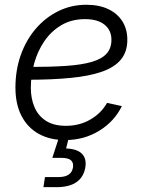

<svg xmlns="http://www.w3.org/2000/svg" viewBox="-20 -566 590 790"><path d="M247.6 10.3Q185.5 10.3 139.6 -15.1Q93.8 -40.5 68.6 -88.9Q43.5 -137.2 43.5 -205.6Q43.5 -277.3 65.4 -339.4Q87.4 -401.4 127.2 -447.8Q167 -494.1 220.2 -520.3Q273.4 -546.4 335.4 -546.4Q387.7 -546.4 425.3 -528.6Q462.9 -510.7 483.4 -478.5Q503.9 -446.3 503.9 -402.3Q503.9 -353 477.5 -321Q451.2 -289.1 399.4 -271Q347.7 -252.9 270.3 -245.4Q192.9 -237.8 90.3 -237.8L98.1 -290.5Q188 -290.5 252.4 -294.9Q316.9 -299.3 358.2 -311.5Q399.4 -323.7 418.9 -345.7Q438.5 -367.7 438.5 -402.3Q438.5 -441.4 410.2 -464.4Q381.8 -487.3 330.1 -487.3Q274.4 -487.3 232.7 -462.6Q190.9 -438 162.8 -397Q134.8 -356 120.8 -305.9Q106.9 -255.9 106.9 -204.6Q106.9 -160.2 122.1 -124.8Q137.2 -89.4 169.2 -68.8Q201.2 -48.3 251 -48.3Q307.1 -48.3 351.8 -74.2Q396.5 -100.1 420.4 -142.6L481.4 -129.4Q450.7 -66.4 388.4 -28.1Q326.2 10.3 247.6 10.3ZM158.7 204.1 165 162.6H219.7Q247.1 162.6 262 152.8Q276.9 143.1 280.3 123Q283.2 103.5 272 93.5Q260.7 83.5 231.4 83.5H195.3L228.5 -18.6H265.1L263.2 0L252 44.9Q296.4 46.4 316.7 66.2Q336.9 85.9 331.1 122.6Q324.2 163.1 294.4 183.6Q264.6 204.1 212.9 204.1Z"/></svg>

Font: Inter 20pt Light
Style: Italic
Weight: 300
Italic angle: -9.3988°
Version: Version 4.001;git-66647c0bb